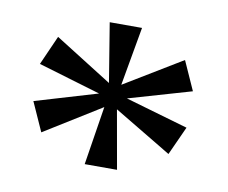

<svg xmlns="http://www.w3.org/2000/svg" viewBox="-53 -824 605 509"><g transform="rotate(10 250.0 -569.0)"><path d="M204 -378 229 -536 76 -441 41 -519 209 -569 41 -619 76 -698 230 -601 204 -760H291L263 -602L418 -696L453 -618L284 -569L453 -520L418 -443L263 -536L291 -378Z"/></g></svg>

Font: Noto Serif Thai
Style: Regular
Weight: 400
Designer: Monotype Design Team
Foundry: Monotype Imaging Inc.
Version: Version 2.001